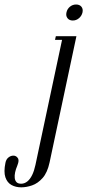

<svg xmlns="http://www.w3.org/2000/svg" viewBox="-100 -655 385 848"><path d="M119.1 61.8Q109.4 107.5 88.1 131.3Q66.9 155.1 41.6 163.8Q16.4 172.4 -6.2 172.4Q-30.4 172.4 -49.2 162.1Q-68.1 151.8 -76.2 128Q-84.2 104.2 -76 64.2Q-73 48.9 -63.2 40.9Q-53.5 33 -42.4 32.4Q-31.2 31.9 -23.9 39.8Q-18.5 45.4 -18.2 52Q-17.9 58.6 -19.8 65.2Q-21.6 71.9 -23.9 77.4Q-30.2 91.9 -33.2 106Q-36.2 120.1 -34.9 131.4Q-33.6 142.6 -27 149.5Q-20.4 156.4 -6.6 156.4Q8.2 156.4 20.7 146.4Q33.1 136.4 42.1 117.8Q51.1 99.1 56.5 73.6L177.5 -495H237.5ZM143 -479 146.6 -495H183.8L186.4 -479ZM193.6 -600.2Q196.9 -615.5 208.8 -625.3Q220.8 -635.1 236 -635.1Q251.6 -635.1 259.6 -625.3Q267.6 -615.5 264.4 -600.2Q260.9 -585 248.9 -574.7Q237 -564.4 221.4 -564.4Q206.1 -564.4 198.1 -574.7Q190.1 -585 193.6 -600.2Z"/></svg>

Font: Emberly Black
Style: Italic
Weight: 900
Italic angle: -12°
Designer: Rajesh Rajput
Foundry: Rajesh Rajput
Version: Version 1.000